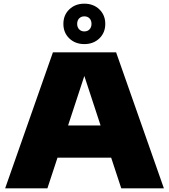

<svg xmlns="http://www.w3.org/2000/svg" viewBox="-20 -1025 920 1045"><path d="M8 0 268 -740H612L872 0H640L585 -167H293L238 0ZM350.5 -342H527.5L439 -611.5ZM439 -785Q389.5 -785 357.2 -816Q325 -847 325 -895Q325 -943 357.2 -974Q389.5 -1005 439 -1005Q488.5 -1005 520.8 -974Q553 -943 553 -895Q553 -847 520.8 -816Q488.5 -785 439 -785ZM439 -854Q456.5 -854 467.2 -865.2Q478 -876.5 478 -895Q478 -914 467.2 -925Q456.5 -936 439 -936Q422 -936 411 -925Q400 -914 400 -895Q400 -876.5 411 -865.2Q422 -854 439 -854Z"/></svg>

Font: Encode Sans Expanded Expanded Black
Style: Regular
Weight: 900
Width: 7
Designer: Multiple Designers
Foundry: Impallari Type
Version: Version 3.000; ttfautohint (v1.8.3) -l 8 -r 50 -G 200 -x 14 